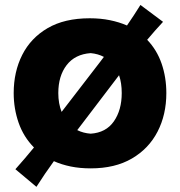

<svg xmlns="http://www.w3.org/2000/svg" viewBox="-20 -657 718 767"><path d="M125.5 89.4 41.5 19Q61.5 -3.4 79.8 -24.9Q98.1 -46.4 115.7 -67.9Q74.2 -109.9 54.4 -166.5Q34.7 -223.1 34.7 -285.2Q34.7 -370.1 68.8 -437.7Q103 -505.4 170.4 -544.7Q237.8 -584 338.4 -584Q381.8 -584 418.9 -576.4Q456.1 -568.8 487.3 -555.2Q501 -575.2 514.4 -595.5Q527.8 -615.7 541 -637.2L631.3 -569.8Q599.1 -535.2 567.9 -498Q606.4 -458 625.5 -403.1Q644.5 -348.1 644.5 -285.2Q644.5 -199.2 609.4 -131.1Q574.2 -63 506.8 -23.7Q439.5 15.6 342.3 15.6Q299.3 15.6 262.5 8.1Q225.6 0.5 195.3 -13.2Q177.2 11.7 159.9 37.1Q142.6 62.5 125.5 89.4ZM212.9 -285.2Q212.9 -243.7 226.1 -210L379.9 -409.7Q388.7 -420.9 395 -429.7Q372.1 -441.9 342.3 -444.8Q279.8 -440.4 246.3 -397Q212.9 -353.5 212.9 -285.2ZM342.3 -123Q403.3 -127 434.8 -172.1Q466.3 -217.3 466.3 -285.2Q466.3 -325.7 455.6 -356.4Q455.1 -355.5 454.1 -354.5L288.6 -137.2Q313 -125 342.3 -123Z"/></svg>

Font: Pinar-FD ExtraBold
Style: Regular
Weight: 800
Designer: Amin Abedi
Version: Version 3.000